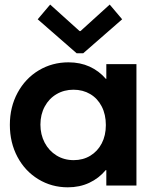

<svg xmlns="http://www.w3.org/2000/svg" viewBox="-20 -800 664 828"><path d="M438.5 -66.4H436Q406.2 -30.8 364.7 -11.5Q323.2 7.8 272.5 7.8Q202.6 7.8 145.3 -27.1Q87.9 -62 55.2 -123.5Q22.5 -185.1 22.5 -261.7Q22.5 -338.4 55.9 -400.1Q89.4 -461.9 147.2 -496.6Q205.1 -531.2 275.4 -531.2Q325.7 -531.2 366.5 -512.7Q407.2 -494.1 436.5 -460H438.5V-523.4H568.4V0H438.5ZM436.5 -260.7Q436.5 -306.2 418.7 -340.8Q400.9 -375.5 369.1 -394.3Q337.4 -413.1 296.9 -413.1Q256.3 -413.1 223.9 -394Q191.4 -375 172.9 -340.6Q154.3 -306.2 154.3 -262.7Q154.3 -219.7 172.6 -184.8Q190.9 -149.9 223.6 -129.6Q256.3 -109.4 297.9 -109.4Q337.9 -109.4 369.4 -128.4Q400.9 -147.5 418.7 -181.6Q436.5 -215.8 436.5 -260.7ZM323.2 -666H327.1L453.1 -780.3L506.8 -716.8L338.9 -570.3H310.5L142.6 -716.8L196.3 -780.3Z"/></svg>

Font: Reddit Sans Chocolate
Style: Bold
Weight: 700
Designer: Stephen Hutchings
Foundry: Reddit
Version: Version 1.011